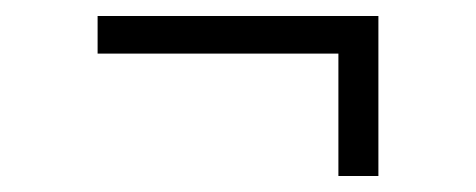

<svg xmlns="http://www.w3.org/2000/svg" viewBox="-20 -386 595 240"><path d="M403 -348 435 -319H102V-366H453V-166H403Z"/></svg>

Font: Roboto Serif 28pt Condensed Light
Style: Regular
Weight: 300
Width: 3
Designer: Greg Gazdowicz
Foundry: Commercial Type
Version: Version 1.008